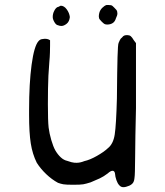

<svg xmlns="http://www.w3.org/2000/svg" viewBox="-20 -694 668 777"><path d="M97.7 -229.5V-249Q97.7 -356.4 107.9 -432.1Q118.2 -507.8 135.7 -527.3Q141.6 -534.2 149.4 -535.6Q157.2 -537.1 161.1 -537.1Q168 -537.1 174.8 -535.2L182.6 -531.2V-509.8Q182.6 -500 182.1 -481.4Q181.6 -462.9 179.7 -443.4Q174.8 -385.7 174.3 -335Q173.8 -284.2 173.8 -272.5Q173.8 -204.1 176.8 -177.7Q179.7 -154.3 187.5 -127.4Q195.3 -100.6 204.1 -85Q213.9 -68.4 226.1 -57.1Q238.3 -45.9 252 -43Q271.5 -36.1 280.3 -35.6Q289.1 -35.2 290 -35.2Q304.7 -35.2 321.3 -42Q343.8 -46.9 372.1 -63Q400.4 -79.1 416 -93.8Q438.5 -111.3 444.3 -149.9Q450.2 -188.5 453.1 -294.9Q454.1 -411.1 455.6 -462.9Q457 -514.6 460 -520.5Q461.9 -525.4 465.3 -532.2Q468.8 -539.1 473.6 -542Q478.5 -548.8 483.4 -550.3Q488.3 -551.8 492.2 -551.8H496.1Q503.9 -551.8 509.3 -547.4Q514.6 -543 521.5 -531.2L530.3 -519.5V-255.9Q527.3 -134.8 526.9 -60.1Q526.4 14.6 524.4 24.4Q523.4 38.1 518.6 45.4Q513.7 52.7 502.9 57.6Q489.3 63.5 479 63.5Q468.8 63.5 461.9 54.7Q456.1 48.8 451.2 35.2Q446.3 21.5 445.3 7.8Q443.4 -2.9 435.5 -2.9Q427.7 -2.9 416 7.8Q399.4 20.5 383.8 27.8Q368.2 35.2 346.7 43.9Q328.1 49.8 316.9 51.8Q305.7 53.7 276.4 53.7Q247.1 53.7 236.3 51.8Q225.6 49.8 214.8 45.9Q189.5 32.2 167 10.7Q144.5 -10.7 128.9 -35.2Q111.3 -70.3 104.5 -113.8Q97.7 -157.2 97.7 -229.5ZM381.8 -641.6Q384.8 -653.3 393.6 -662.1Q402.3 -670.9 411.1 -673.8H418.9Q423.8 -673.8 429.2 -672.9Q434.6 -671.9 442.4 -663.1Q453.1 -653.3 454.1 -647.5Q455.1 -641.6 455.1 -639.6Q455.1 -631.8 449.2 -620.1Q445.3 -606.4 436 -600.6Q426.8 -594.7 414.1 -594.7Q407.2 -594.7 403.3 -596.7Q399.4 -598.6 391.6 -606.4Q381.8 -616.2 380.9 -620.6Q379.9 -625 379.9 -627.9Q379.9 -633.8 381.8 -641.6ZM199.2 -649.4Q204.1 -660.2 211.9 -665Q216.8 -666 220.7 -668.5Q224.6 -670.9 225.6 -670.9Q239.3 -670.9 250 -656.2Q260.7 -641.6 262.7 -625Q260.7 -606.4 249.5 -597.7Q238.3 -588.9 228.5 -588.9Q221.7 -588.9 214.8 -591.8Q207 -592.8 200.2 -604.5Q193.4 -616.2 193.4 -625Q193.4 -638.7 199.2 -649.4Z"/></svg>

Font: JasonHandwriting4
Style: Regular
Weight: 400
Version: Version 1.01.21